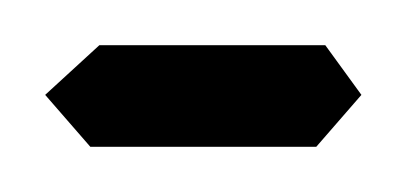

<svg xmlns="http://www.w3.org/2000/svg" viewBox="-40 -65 180 85"><path d="M-20 -23 4 -45H104L120 -23L100 0H0Z"/></svg>

Font: FiraGO ExtraLight
Style: Regular
Weight: 200
Designer: bBox Type
Foundry: bBox Type GmbH
Version: Version 1.001